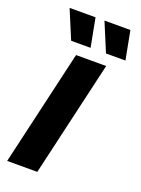

<svg xmlns="http://www.w3.org/2000/svg" viewBox="-164 -958 755 1030"><g transform="rotate(20 213.0 -443.0)"><path d="M196 -886 227 -723H116L48 -886ZM395 -886 426 -723H315L247 -886ZM339 -660 186 0H14L167 -660Z"/></g></svg>

Font: Elaine Sans
Style: Bold Italic
Weight: 700
Italic angle: -13°
Designer: Wei Huang
Foundry: Wei Huang
Version: Version 2.001;December 24, 2019;FontCreator 12.0.0.2547 64-b